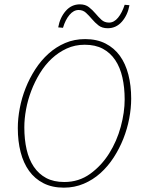

<svg xmlns="http://www.w3.org/2000/svg" viewBox="-20 -852 652 884"><path d="M476 -722Q450 -722 433.5 -735Q417 -748 403.5 -764Q390 -780 376 -793Q362 -806 342 -806Q319 -806 300 -783.5Q281 -761 270 -724L248 -726Q256 -771 282.5 -801.5Q309 -832 348 -832Q373 -832 389.5 -819Q406 -806 419.5 -790Q433 -774 447 -761Q461 -748 482 -748Q505 -748 523.5 -770.5Q542 -793 554 -830L576 -828Q568 -783 541.5 -752.5Q515 -722 476 -722ZM274 12Q220 12 180 -8.5Q140 -29 114 -65Q88 -101 75 -151.5Q62 -202 62 -262Q62 -306 71 -353.5Q80 -401 98 -446.5Q116 -492 142.5 -533Q169 -574 203.5 -605Q238 -636 280 -654Q322 -672 372 -672Q426 -672 466 -651.5Q506 -631 532 -595Q558 -559 571 -508.5Q584 -458 584 -398Q584 -354 575 -306.5Q566 -259 548 -213.5Q530 -168 503.5 -127Q477 -86 442.5 -55Q408 -24 365.5 -6Q323 12 274 12ZM276 -14Q343 -14 395 -51.5Q447 -89 482.5 -145.5Q518 -202 536 -268.5Q554 -335 554 -394Q554 -449 543.5 -495.5Q533 -542 510.5 -575.5Q488 -609 453.5 -627.5Q419 -646 370 -646Q325 -646 287 -628.5Q249 -611 218 -582Q187 -553 163.5 -514.5Q140 -476 124 -434Q108 -392 100 -348.5Q92 -305 92 -266Q92 -210 102.5 -164Q113 -118 135.5 -84.5Q158 -51 192.5 -32.5Q227 -14 276 -14Z"/></svg>

Font: TypoPRO Source Sans Pro
Style: Italic
Weight: 200
Italic angle: -11°
Designer: Paul D. Hunt
Foundry: Adobe Systems Incorporated
Version: Version 1.075;PS 2.000;hotconv 1.0.86;makeotf.lib2.5.63406